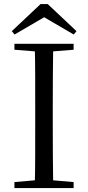

<svg xmlns="http://www.w3.org/2000/svg" viewBox="-20 -949 445 969"><path d="M220.8 -928.5 366 -791.8 352.2 -774.8 173.8 -878.9H231.8L53.6 -774.8L39.6 -791.8L184.8 -928.5ZM52.8 0V-30.1L190.9 -42.1H212.5L351.6 -30.1V0ZM155.3 0Q157.5 -83.6 157.6 -167.7Q157.7 -251.7 157.7 -336.8V-391.1Q157.7 -476.1 157.6 -560.4Q157.5 -644.8 155.3 -728H248.5Q247.3 -645.2 246.8 -560.7Q246.3 -476.1 246.3 -391.1V-337Q246.3 -252.2 246.8 -168.1Q247.3 -84.1 248.5 0ZM52.8 -698V-728H351.6V-698L212.5 -686.9H190.9Z"/></svg>

Font: Noto Serif HK
Style: Regular
Weight: 200
Designer: Ryoko NISHIZUKA 西塚涼子 (kana & ideographs); Frank Grießhammer (Latin, Greek & Cyrillic); Wenlong ZHANG 张文龙 (bopomofo); San
Foundry: Adobe
Version: Version 2.001;hotconv 1.1.0;makeotfexe 2.6.0